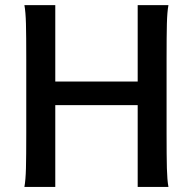

<svg xmlns="http://www.w3.org/2000/svg" viewBox="-20 -733 769 753"><path d="M520 0V-320.8H196.8V0H75.7Q80.6 -26.4 81.8 -73.2Q83 -120.1 83 -211.4V-501.5Q83 -592.8 81.8 -639.6Q80.6 -686.5 75.7 -712.9H196.8V-413.1H520V-712.9H640.6Q635.7 -686.5 634.5 -639.6Q633.3 -592.8 633.3 -501.5V-211.4Q633.3 -120.1 634.5 -73.2Q635.7 -26.4 640.6 0Z"/></svg>

Font: Lesson One Medium
Style: Regular
Weight: 500
Designer: But Ko, Victor Gaultney, Annie Olsen, Julie Remington, Don Collingsworth, Eric Hays, Becca Hirsbrunner
Version: Version 1.100